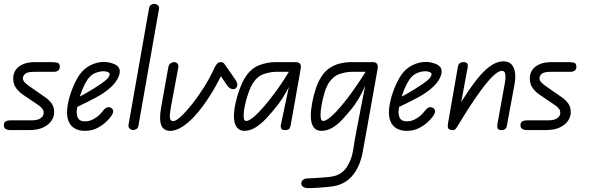

<svg xmlns="http://www.w3.org/2000/svg" viewBox="-50 -670 3034 989"><path d="M100 0H0Q-11 0 -20.5 -5.5Q-30 -11 -30 -25Q-30 -40 -20.5 -45Q-11 -50 1 -50H110Q145 -50 160 -61.5Q175 -73 175 -89Q175 -102 166.5 -112Q158 -122 147 -129L73 -179Q51 -193 34.5 -214Q18 -235 18 -266Q18 -290 30.5 -309Q43 -328 68 -339Q93 -350 130 -350H215Q236 -350 247 -346.5Q258 -343 258 -325Q258 -312 249 -306Q240 -300 230 -300H126Q92 -300 80 -290Q68 -280 68 -266Q68 -255 78.5 -244.5Q89 -234 101 -226L180 -171Q201 -157 215 -138.5Q229 -120 229 -91Q229 -69 215 -48Q201 -27 172.5 -13.5Q144 0 100 0Z M386 4Q358 4 336.5 -7.5Q315 -19 304 -43.5Q293 -68 296 -107Q300 -152 318.5 -202Q337 -252 359 -284Q382 -317 416 -334Q450 -351 485 -351Q514 -351 540.5 -339Q567 -327 567 -302Q567 -284 554 -261Q541 -238 514 -214.5Q487 -191 445 -168Q426 -158 400.5 -145Q375 -132 353.5 -122Q332 -112 324 -108L334 -158Q345 -164 360 -172Q375 -180 393 -190Q411 -200 430 -212Q477 -241 496 -258Q515 -275 515 -288Q515 -294 506 -298.5Q497 -303 483 -303Q464 -303 441 -294Q418 -285 400 -259Q386 -238 374 -208.5Q362 -179 354.5 -149.5Q347 -120 345 -98Q344 -73 353.5 -59Q363 -45 387 -45Q410 -45 429 -55Q448 -65 461 -77.5Q474 -90 479 -97Q493 -116 504.5 -117.5Q516 -119 524 -113Q532 -108 533 -97Q534 -86 517 -64Q512 -57 494.5 -40.5Q477 -24 450 -10Q423 4 386 4Z M637 0Q627 0 618.5 -7Q610 -14 612 -27L718 -629Q720 -640 728 -645Q736 -650 744 -650Q755 -650 763 -643Q771 -636 769 -624L663 -22Q661 -11 653 -5.5Q645 0 637 0Z M827 4Q792 4 780.5 -25.5Q769 -55 780 -117L817 -323Q819 -337 828.5 -343.5Q838 -350 847 -350Q857 -350 864 -342.5Q871 -335 868 -320L830 -117Q823 -77 825.5 -61.5Q828 -46 842 -46Q856 -46 882 -70Q908 -94 939 -133Q970 -172 1000 -219.5Q1030 -267 1052 -315Q1060 -332 1067.5 -341Q1075 -350 1088 -350Q1096 -350 1100.5 -346.5Q1105 -343 1106 -341L1108 -322Q1081 -259 1046 -200.5Q1011 -142 973.5 -96Q936 -50 898 -23Q860 4 827 4ZM1164 -215Q1155 -208 1142.5 -212Q1130 -216 1121 -229L1069 -304L1106 -341L1162 -260Q1172 -246 1172.5 -234.5Q1173 -223 1164 -215Z M1208 4Q1183 4 1169 -15.5Q1155 -35 1155 -73Q1155 -102 1163.5 -140.5Q1172 -179 1186 -215.5Q1200 -252 1216 -276Q1245 -319 1286 -334.5Q1327 -350 1370 -350H1458V-300H1370Q1345 -300 1311.5 -289.5Q1278 -279 1255 -245Q1242 -226 1230.5 -193.5Q1219 -161 1212 -129Q1205 -97 1205 -78Q1205 -66 1207 -56.5Q1209 -47 1219 -47Q1233 -47 1261.5 -71.5Q1290 -96 1336 -153Q1367 -192 1392 -228.5Q1417 -265 1438 -300H1469Q1460 -268 1444 -234.5Q1428 -201 1410.5 -173Q1393 -145 1378 -126Q1348 -88 1320 -58.5Q1292 -29 1264.5 -12.5Q1237 4 1208 4ZM1418 0Q1402 0 1398.5 -8.5Q1395 -17 1396 -23L1438 -223V-350H1472Q1489 -350 1495.5 -341.5Q1502 -333 1499 -316L1447 -23Q1446 -19 1442 -9.5Q1438 0 1418 0Z M1502 275Q1502 264 1511 256.5Q1520 249 1536 249Q1542 249 1556.5 248Q1571 247 1589.5 246Q1608 245 1624 243.5Q1640 242 1649 241Q1684 237 1705.5 222Q1727 207 1740 185Q1762 150 1769.5 100Q1777 50 1787 -1L1825 -198L1857 -350H1872Q1886 -350 1892 -341Q1898 -332 1895 -315L1839 -1Q1828 62 1817.5 117Q1807 172 1782 212Q1763 243 1733.5 263.5Q1704 284 1663 290Q1651 292 1633 293.5Q1615 295 1596 296.5Q1577 298 1562 298.5Q1547 299 1540 299Q1521 299 1511.5 292.5Q1502 286 1502 275ZM1551 -73Q1551 -102 1558 -140.5Q1565 -179 1577.5 -215.5Q1590 -252 1606 -276Q1625 -305 1650 -321Q1675 -337 1703.5 -343.5Q1732 -350 1760 -350H1872V-300H1760Q1735 -300 1701.5 -289.5Q1668 -279 1645 -245Q1632 -226 1622 -193.5Q1612 -161 1606.5 -129Q1601 -97 1601 -78Q1601 -62 1604.5 -54.5Q1608 -47 1615 -47Q1625 -47 1641 -58Q1657 -69 1680.5 -93.5Q1704 -118 1736 -159Q1763 -194 1787.5 -230Q1812 -266 1834 -301H1864Q1845 -255 1819.5 -203Q1794 -151 1764 -113Q1739 -82 1714 -55Q1689 -28 1662 -12Q1635 4 1604 4Q1579 4 1565 -15.5Q1551 -35 1551 -73Z M2044 4Q2016 4 1994.5 -7.5Q1973 -19 1962 -43.5Q1951 -68 1954 -107Q1958 -152 1976.5 -202Q1995 -252 2017 -284Q2040 -317 2074 -334Q2108 -351 2143 -351Q2172 -351 2198.5 -339Q2225 -327 2225 -302Q2225 -284 2212 -261Q2199 -238 2172 -214.5Q2145 -191 2103 -168Q2084 -158 2058.5 -145Q2033 -132 2011.5 -122Q1990 -112 1982 -108L1992 -158Q2003 -164 2018 -172Q2033 -180 2051 -190Q2069 -200 2088 -212Q2135 -241 2154 -258Q2173 -275 2173 -288Q2173 -294 2164 -298.5Q2155 -303 2141 -303Q2122 -303 2099 -294Q2076 -285 2058 -259Q2044 -238 2032 -208.5Q2020 -179 2012.5 -149.5Q2005 -120 2003 -98Q2002 -73 2011.5 -59Q2021 -45 2045 -45Q2068 -45 2087 -55Q2106 -65 2119 -77.5Q2132 -90 2137 -97Q2151 -116 2162.5 -117.5Q2174 -119 2182 -113Q2190 -108 2191 -97Q2192 -86 2175 -64Q2170 -57 2152.5 -40.5Q2135 -24 2108 -10Q2081 4 2044 4Z M2532 0Q2516 0 2513 -9.5Q2510 -19 2512 -30L2549 -234Q2552 -248 2553.5 -264.5Q2555 -281 2551.5 -293Q2548 -305 2535 -305Q2520 -305 2498 -286Q2476 -267 2450.5 -235Q2425 -203 2398.5 -164Q2372 -125 2347 -85.5Q2322 -46 2301 -11L2307 -114Q2336 -162 2365.5 -205.5Q2395 -249 2424.5 -282.5Q2454 -316 2483.5 -335Q2513 -354 2543 -354Q2573 -354 2587 -336Q2601 -318 2603.5 -290.5Q2606 -263 2600 -234L2561 -23Q2560 -14 2554 -7Q2548 0 2532 0ZM2277 0Q2261 -2 2258 -11Q2255 -20 2258 -36L2308 -323Q2310 -337 2317 -343.5Q2324 -350 2339 -350Q2364 -350 2359 -323L2301 -11Q2297 -5 2292.5 -2Q2288 1 2277 0Z M2761 0H2661Q2650 0 2640.5 -5.5Q2631 -11 2631 -25Q2631 -40 2640.5 -45Q2650 -50 2662 -50H2771Q2806 -50 2821 -61.5Q2836 -73 2836 -89Q2836 -102 2827.5 -112Q2819 -122 2808 -129L2734 -179Q2712 -193 2695.5 -214Q2679 -235 2679 -266Q2679 -290 2691.5 -309Q2704 -328 2729 -339Q2754 -350 2791 -350H2876Q2897 -350 2908 -346.5Q2919 -343 2919 -325Q2919 -312 2910 -306Q2901 -300 2891 -300H2787Q2753 -300 2741 -290Q2729 -280 2729 -266Q2729 -255 2739.5 -244.5Q2750 -234 2762 -226L2841 -171Q2862 -157 2876 -138.5Q2890 -120 2890 -91Q2890 -69 2876 -48Q2862 -27 2833.5 -13.5Q2805 0 2761 0Z"/></svg>

Font: Edu QLD Beginners
Style: Regular
Weight: 400
Designer: Tina and Corey Anderson
Foundry: Google for Education
Version: Version 1.001